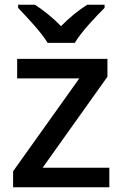

<svg xmlns="http://www.w3.org/2000/svg" viewBox="-20 -786 515 806"><path d="M180 -606H294C320 -651 382 -716 419 -753V-766H346C311 -744 271 -712 236 -676C202 -712 162 -743 127 -766H56V-753C92 -715 153 -651 180 -606ZM439 0V-82H159L431 -464V-539H52V-457H313L35 -67V0Z"/></svg>

Font: Noto Sans Bengali UI Medium
Style: Regular
Weight: 500
Designer: Jelle Bosma - Monotype Design Team
Foundry: Monotype Imaging Inc.
Version: Version 2.003